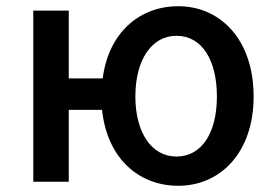

<svg xmlns="http://www.w3.org/2000/svg" viewBox="-20 -584 883 617"><path d="M201 0V-231H308C324 -77 424 13 553 13C687 13 795 -92 795 -274C795 -458 687 -564 553 -564C428 -564 329 -479 310 -332H201V-550H87V0ZM415 -274C415 -391 467 -469 547 -469C629 -469 677 -391 677 -274C677 -158 629 -81 547 -81C467 -81 415 -158 415 -274Z"/></svg>

Font: Kinto Sans Med
Style: Regular
Weight: 500
Designer: Authors: Ryoko NISHIZUKA  (kana & ideographs); Paul D. Hunt (Latin, Greek & Cyrillic); Wenlong ZHANG  (bopomofo); Sandol
Foundry: Adobe Systems Incorporated, ookami Inc.
Version: Version 0.001